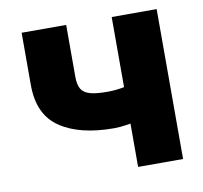

<svg xmlns="http://www.w3.org/2000/svg" viewBox="-66 -617 728 688"><g transform="rotate(-10 298.0 -273.0)"><path d="M382.8 -545.4H546.4V0H382.8ZM463.4 -313V-180.2Q446.8 -172.4 424.8 -166.5Q403.3 -160.6 372.1 -155.8Q344.2 -151.4 323.2 -151.4Q197.3 -151.4 126.5 -199.7Q55.2 -247.6 55.2 -356V-545.9H217.3V-356Q217.3 -328.6 226.6 -312.5Q235.4 -297.4 258.3 -290.5Q280.3 -284.2 323.2 -284.2Q355 -284.2 388.7 -291.5Q420.9 -297.9 463.4 -313Z"/></g></svg>

Font: My Font
Style: Regular
Weight: 500
Designer: Rasmus Andersson
Foundry: rsms
Version: Version 0.001